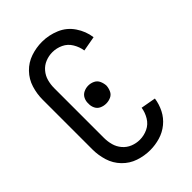

<svg xmlns="http://www.w3.org/2000/svg" viewBox="-221 -838 941 941"><g transform="rotate(-45 250.0 -367.5)"><path d="M259 -306Q242 -306 226.5 -313Q211 -320 203.5 -335.5Q196 -351 197 -368Q196 -385 203.5 -400.5Q211 -416 226.5 -423.5Q242 -431 259 -431Q276 -431 291.5 -423.5Q307 -416 314 -400.5Q321 -385 322 -368Q321 -351 314 -335.5Q307 -320 291.5 -313Q276 -306 259 -306ZM250 8Q210 8 171.5 -5Q133 -18 104.5 -47.5Q76 -77 64 -116Q52 -155 52 -195V-540Q52 -580 64 -619Q76 -658 104.5 -687.5Q133 -717 171.5 -730Q210 -743 250 -743Q297 -743 341 -724.5Q385 -706 412 -666Q439 -626 445 -580L367 -566Q363 -594 347.5 -620Q332 -646 305.5 -658.5Q279 -671 250 -671Q225 -671 201.5 -661.5Q178 -652 161.5 -632.5Q145 -613 138.5 -589Q132 -565 132 -540V-195Q132 -170 138.5 -146Q145 -122 161.5 -102.5Q178 -83 201.5 -73.5Q225 -64 250 -64Q279 -64 305.5 -76.5Q332 -89 347.5 -115Q363 -141 367 -169L445 -155Q440 -120 424 -88.5Q408 -57 380.5 -34.5Q353 -12 319 -2Q285 8 250 8Z"/></g></svg>

Font: Iosevka SS08
Style: Regular
Weight: 400
Monospace: yes
Designer: Belleve Invis
Foundry: Belleve Invis
Version: 2.1.0; ttfautohint (v1.8.2)